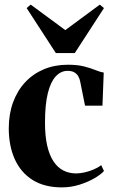

<svg xmlns="http://www.w3.org/2000/svg" viewBox="-20 -801 488 832"><path d="M248 11Q172.5 11 121.2 -21.2Q70 -53.5 44 -111.2Q18 -169 18 -244.5Q18 -306.5 36.5 -357.2Q55 -408 89 -444.5Q123 -481 170 -500.8Q217 -520.5 274 -520.5Q316 -520.5 345 -513Q374 -505.5 394.5 -497Q415 -488.5 429.5 -486.5L424 -343H348.5L327.5 -447.5Q325 -461 318.8 -471.2Q312.5 -481.5 301.5 -487.8Q290.5 -494 272.5 -494Q244.5 -494 222.2 -470.8Q200 -447.5 187.5 -398.2Q175 -349 175 -269.5Q175 -211.5 184.5 -170Q194 -128.5 211.8 -101.8Q229.5 -75 254.5 -62.2Q279.5 -49.5 309.5 -49.5Q326.5 -49.5 346.8 -54Q367 -58.5 386.2 -66.8Q405.5 -75 418.5 -85.5L430.5 -60Q417 -44.5 388.2 -28Q359.5 -11.5 323 -0.2Q286.5 11 248 11ZM222 -571 95.5 -766 113 -781 263 -670.5 412.5 -781 430.5 -766 304 -571Z"/></svg>

Font: Merriweather 144pt
Style: Bold
Weight: 700
Version: Version 2.100